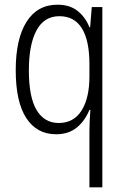

<svg xmlns="http://www.w3.org/2000/svg" viewBox="-20 -562 529 818"><path d="M361 -3Q361 -19 362 -44Q363 -69 365 -94H361Q342 -47 307 -18.5Q272 10 219 10Q137 10 92 -59Q47 -128 47 -263Q47 -396 93 -469Q139 -542 225 -542Q277 -542 310.5 -515.5Q344 -489 361 -446H364L371 -532H416V236H361ZM230 -38Q294 -38 327.5 -91Q361 -144 361 -237V-289Q361 -389 329 -441Q297 -493 233 -493Q168 -493 135.5 -432.5Q103 -372 103 -262Q103 -148 136 -93Q169 -38 230 -38Z"/></svg>

Font: Noto Sans Gurmukhi Condensed Light
Style: Regular
Weight: 300
Width: 3
Designer: Jelle Bosma - Monotype Design Team
Foundry: Monotype Imaging Inc.
Version: Version 2.004; ttfautohint (v1.8.4.7-5d5b)